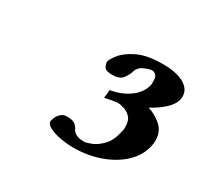

<svg xmlns="http://www.w3.org/2000/svg" viewBox="-84 -794 573 547"><g transform="rotate(30 203.0 -521.0)"><path d="M312 -621V-633Q312 -647 306 -652Q300 -657 294 -657Q285 -657 268.5 -649.5Q252 -642 248 -626Q245 -616 235.5 -602.5Q226 -589 200 -589Q180 -589 175 -597.5Q170 -606 170 -612V-615Q172 -624 186 -641.5Q200 -659 230.5 -673.5Q261 -688 312 -688Q356 -688 381 -674Q406 -660 406 -636Q406 -630 405 -626Q401 -608 382.5 -591Q364 -574 338 -560Q362 -553 382 -535.5Q402 -518 402 -488Q402 -484 401.5 -480Q401 -476 400 -471Q393 -436 365 -409.5Q337 -383 296 -368.5Q255 -354 210 -354Q188 -354 166 -358Q144 -362 129.5 -369.5Q115 -377 115 -387Q115 -389 116 -390Q118 -402 127 -412Q136 -422 149 -422Q170 -422 177.5 -415Q185 -408 188 -401Q197 -384 227 -384Q234 -384 250.5 -390.5Q267 -397 283.5 -414.5Q300 -432 306 -464Q308 -469 308 -472.5Q308 -476 308 -480Q308 -500 298.5 -510Q289 -520 276.5 -524Q264 -528 256 -528Q255 -528 246 -527Q237 -526 214 -521L217 -548Q251 -553 278 -572Q305 -591 312 -621Z"/></g></svg>

Font: Libertinus Serif Semibold Italic
Style: Regular
Weight: 600
Italic angle: -11.5°
Designer: Philipp H. Poll, Khaled Hosny
Foundry: Caleb Maclennan
Version: Version 7.051;RELEASE